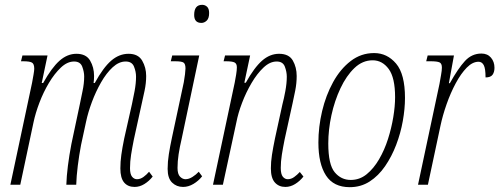

<svg xmlns="http://www.w3.org/2000/svg" viewBox="-20 -766 2070 796"><path d="M538 9Q510 9 494.5 -9.5Q479 -28 479 -68Q479 -95 483 -124Q487 -153 495 -192L527 -334Q532 -356 538 -388.5Q544 -421 544 -448Q544 -469 535.5 -490Q527 -511 501 -511Q473 -511 447 -487Q421 -463 399 -424.5Q377 -386 361 -343Q345 -300 337 -262L316 -165Q308 -123 302.5 -79Q297 -35 296 0H255Q256 -35 261.5 -78.5Q267 -122 276 -169L311 -334Q315 -355 322 -387.5Q329 -420 329 -449Q329 -468 321 -489.5Q313 -511 287 -511Q259 -511 232.5 -486Q206 -461 183 -422.5Q160 -384 143.5 -340.5Q127 -297 119 -259L64 0H23L113 -423Q116 -439 119 -456.5Q122 -474 122 -481Q122 -501 112.5 -506.5Q103 -512 76 -512H67L73 -536H177L153 -422H159Q194 -485 226.5 -514Q259 -543 297 -543Q337 -543 353.5 -515Q370 -487 370 -451Q370 -444 369.5 -436.5Q369 -429 368 -422H373Q408 -486 441 -514.5Q474 -543 513 -543Q553 -543 569.5 -514.5Q586 -486 586 -451Q586 -421 579.5 -390.5Q573 -360 568 -338L535 -188Q528 -153 523.5 -124.5Q519 -96 519 -69Q519 -44 527.5 -33.5Q536 -23 548 -23Q562 -23 575 -32.5Q588 -42 598 -54L613 -34Q598 -15 578.5 -3Q559 9 538 9Z M815 -671Q785 -671 785 -704Q785 -746 818 -746Q830 -746 838.5 -738Q847 -730 847 -712Q847 -690 837 -680.5Q827 -671 815 -671ZM739 9Q712 9 693.5 -9Q675 -27 675 -66Q675 -95 680 -127Q685 -159 693 -196L742 -425Q745 -441 747 -458Q749 -475 749 -482Q749 -501 741 -506.5Q733 -512 706 -512H688L694 -536H806L733 -190Q725 -156 720.5 -126.5Q716 -97 716 -70Q716 -44 726.5 -33.5Q737 -23 749 -23Q763 -23 778 -32.5Q793 -42 804 -54L818 -35Q803 -16 782 -3.5Q761 9 739 9Z M1163 9Q1136 9 1119.5 -9.5Q1103 -28 1103 -68Q1103 -95 1107.5 -124Q1112 -153 1120 -192L1151 -334Q1157 -356 1163 -388.5Q1169 -421 1169 -448Q1169 -468 1161 -489.5Q1153 -511 1127 -511Q1099 -511 1072.5 -486Q1046 -461 1023 -422Q1000 -383 983.5 -339.5Q967 -296 960 -259L904 0H863L953 -423Q956 -438 959 -456.5Q962 -475 962 -487Q962 -502 952.5 -507Q943 -512 916 -512H907L913 -536H1017L993 -423H999Q1034 -486 1066.5 -514.5Q1099 -543 1137 -543Q1178 -543 1194 -515Q1210 -487 1210 -451Q1210 -421 1204 -390.5Q1198 -360 1193 -338L1160 -188Q1153 -153 1148.5 -124.5Q1144 -96 1144 -70Q1144 -44 1152.5 -33.5Q1161 -23 1173 -23Q1187 -23 1199.5 -32Q1212 -41 1223 -53L1238 -34Q1223 -15 1203.5 -3Q1184 9 1163 9Z M1430 10Q1363 10 1331.5 -38.5Q1300 -87 1300 -175Q1300 -240 1315.5 -305.5Q1331 -371 1361 -425.5Q1391 -480 1434 -513Q1477 -546 1531 -546Q1585 -546 1622 -502.5Q1659 -459 1659 -360Q1659 -315 1650 -264.5Q1641 -214 1622.5 -165.5Q1604 -117 1576.5 -77Q1549 -37 1512.5 -13.5Q1476 10 1430 10ZM1434 -20Q1471 -20 1500 -43.5Q1529 -67 1551.5 -105.5Q1574 -144 1588.5 -189.5Q1603 -235 1610.5 -280.5Q1618 -326 1618 -363Q1618 -444 1591.5 -480Q1565 -516 1525 -516Q1483 -516 1449.5 -484Q1416 -452 1391.5 -400Q1367 -348 1354 -288Q1341 -228 1341 -171Q1341 -84 1367.5 -52Q1394 -20 1434 -20Z M1802 -418Q1805 -436 1808.5 -455Q1812 -474 1812 -486Q1812 -503 1802 -507.5Q1792 -512 1765 -512H1747L1753 -536H1862L1841 -421H1845Q1879 -482 1907.5 -513Q1936 -544 1976 -544Q2001 -544 2015.5 -527Q2030 -510 2030 -485Q2030 -467 2022 -456Q2014 -445 1993 -445Q1993 -482 1985.5 -496Q1978 -510 1964 -510Q1939 -510 1915 -485.5Q1891 -461 1869.5 -421Q1848 -381 1831.5 -334Q1815 -287 1806 -244L1754 0H1713Z"/></svg>

Font: Noto Serif ExtraCondensed ExtraLight
Style: Italic
Weight: 200
Width: 2
Italic angle: -12°
Designer: Monotype Design Team
Foundry: Monotype Imaging Inc.
Version: Version 2.014; ttfautohint (v1.8.4.7-5d5b)